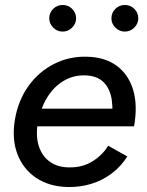

<svg xmlns="http://www.w3.org/2000/svg" viewBox="-20 -740 590 772"><path d="M252 12Q177 10 125 -25Q73 -60 50 -120.5Q27 -181 40 -259Q53 -336 94 -393.5Q135 -451 196.5 -482.5Q258 -514 330 -512Q403 -510 450 -475Q497 -440 515.5 -378Q534 -316 519 -232H426Q436 -292 429.5 -337.5Q423 -383 396.5 -409.5Q370 -436 321 -437Q274 -438 234.5 -414Q195 -390 169 -347Q143 -304 132 -247Q123 -191 136.5 -151Q150 -111 181.5 -89Q213 -67 258 -67Q310 -66 350.5 -90.5Q391 -115 415 -154L492 -111Q466 -70 428.5 -42Q391 -14 346 -0.5Q301 13 252 12ZM99 -232 106 -303H473L467 -232ZM232 -613Q210 -613 194 -629Q178 -645 178 -666Q178 -689 194 -704.5Q210 -720 232 -720Q254 -720 270 -704.5Q286 -689 286 -666Q286 -645 270 -629Q254 -613 232 -613ZM482 -613Q460 -613 444 -629Q428 -645 428 -666Q428 -689 444 -704.5Q460 -720 482 -720Q504 -720 520 -704.5Q536 -689 536 -666Q536 -645 520 -629Q504 -613 482 -613Z"/></svg>

Font: Figtree Light Medium
Style: Italic
Weight: 500
Italic angle: -9.5°
Version: Version 2.000